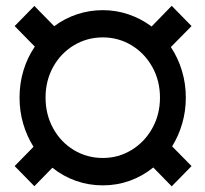

<svg xmlns="http://www.w3.org/2000/svg" viewBox="-20 -638 718 671"><path d="M581.5 -126.5 649.4 -57.6 580.1 13.2 515.6 -52.7Q478.5 -22.5 433.6 -6.3Q388.7 9.8 339.4 9.8Q290 9.8 245.1 -6.1Q200.2 -22 163.1 -51.8L100.1 12.7L31.2 -57.6L97.2 -125Q73.7 -162.1 61 -205.8Q48.3 -249.5 48.3 -296.9Q48.3 -346.7 62 -391.8Q75.7 -437 101.6 -475.1L31.2 -546.9L100.1 -617.2L169.4 -546.4Q206.1 -573.7 249.3 -588.1Q292.5 -602.5 339.4 -602.5Q386.2 -602.5 429.7 -587.6Q473.1 -572.8 509.8 -545.4L580.1 -617.7L649.4 -546.9L577.1 -473.6Q602.1 -436 615.7 -391.1Q629.4 -346.2 629.4 -296.9Q629.4 -250 616.9 -206.8Q604.5 -163.6 581.5 -126.5ZM539.1 -296.9Q539.1 -356 512.2 -404.1Q485.4 -452.1 439.7 -479.7Q394 -507.3 339.4 -507.3Q284.2 -507.3 238.3 -479.7Q192.4 -452.1 165.8 -404.1Q139.2 -356 139.2 -296.9Q139.2 -237.8 165.8 -189.5Q192.4 -141.1 238.3 -113.5Q284.2 -85.9 339.4 -85.9Q394 -85.9 439.7 -113.8Q485.4 -141.6 512.2 -189.7Q539.1 -237.8 539.1 -296.9Z"/></svg>

Font: Heebo Black
Style: Regular
Weight: 900
Designer: Oded Ezer
Foundry: Meir Sadan
Version: Version 2.001; ttfautohint (v1.5.14-ce02) -l 8 -r 50 -G 200 